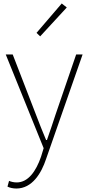

<svg xmlns="http://www.w3.org/2000/svg" viewBox="-20 -840 508 1104"><path d="M74 244C165 244 218 156 245 74L455 -527H418L300 -183C285 -138 267 -82 250 -35H245C225 -82 203 -138 186 -183L53 -527H13L231 12L216 61C187 145 142 209 76 209C60 209 43 205 32 200L23 233C36 240 56 244 74 244ZM211 -631 364 -797 335 -820 190 -651Z"/></svg>

Font: Harano Aji Gothic ExtraLight
Style: Regular
Weight: 250
Foundry: Masamichi Hosoda
Version: HaranoAjiGothic-ExtraLight version 20230610;ttx 4.39.4